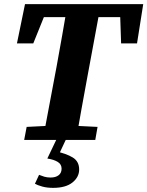

<svg xmlns="http://www.w3.org/2000/svg" viewBox="-20 -677 713 929"><path d="M62 -467 101 -657H673L643 -467H566L560 -645L618 -594H125L212 -643L141 -467ZM97 0 109 -63 250 -70H309L452 -63L441 0ZM187 0 254 -356Q268 -431 281 -506.5Q294 -582 307 -657H468L402 -301Q388 -226 374.5 -150.5Q361 -75 348 0ZM209 90 252 0H298L261 79L245 54Q301 66 332 85Q363 104 363 143Q363 180 330.5 206Q298 232 237 232Q207 232 184 225.5Q161 219 149 212L169 169Q181 174 194.5 178Q208 182 225 182Q249 182 263.5 171Q278 160 278 139Q278 118 259.5 106.5Q241 95 209 90Z"/></svg>

Font: Source Serif 4
Style: Bold Italic
Weight: 700
Italic angle: -12°
Designer: Frank Grießhammer
Foundry: Adobe Systems Incorporated
Version: Version 4.004;hotconv 1.0.116;makeotfexe 2.5.65601